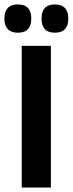

<svg xmlns="http://www.w3.org/2000/svg" viewBox="-34 -846 328 866"><path d="M195.5 0H64V-639H195.5ZM46 -698.5Q16 -698.5 1 -714.8Q-14 -731 -14 -760.5V-764Q-14 -793.5 1 -809.8Q16 -826 46 -826Q77.5 -826 92.2 -809.8Q107 -793.5 107 -764V-760.5Q107 -731 92.2 -714.8Q77.5 -698.5 46 -698.5ZM213.5 -698.5Q183 -698.5 168.2 -714.8Q153.5 -731 153.5 -760.5V-764Q153.5 -793.5 168.2 -809.8Q183 -826 213.5 -826Q244 -826 259 -809.8Q274 -793.5 274 -764V-760.5Q274 -731 259 -714.8Q244 -698.5 213.5 -698.5Z"/></svg>

Font: Anek Tamil SemiBold
Style: Regular
Weight: 600
Version: Version 1.003